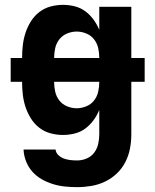

<svg xmlns="http://www.w3.org/2000/svg" viewBox="-20 -548 640 791"><path d="M298 223Q273 223 248 220.5Q223 218 198.5 210.5Q174 203 152 190.5Q130 178 113.5 159.5Q97 141 87.5 117Q78 93 77 68H209Q210 81 220.5 91Q231 101 244 105.5Q257 110 270.5 111.5Q284 113 298 113Q318 113 337 105Q356 97 368 81Q380 65 384.5 45Q389 25 389 5V-95Q380 -73 365.5 -53Q351 -33 331.5 -18.5Q312 -4 288 2Q264 8 239 8Q213 8 187.5 1Q162 -6 141.5 -22Q121 -38 107 -60.5Q93 -83 85 -107.5Q77 -132 74 -158Q71 -184 71 -210V-211H24V-309H71V-310Q71 -336 74 -362Q77 -388 85 -412.5Q93 -437 107 -459.5Q121 -482 141.5 -498Q162 -514 187.5 -521Q213 -528 239 -528Q264 -528 288 -522Q312 -516 331.5 -501.5Q351 -487 365.5 -467Q380 -447 389 -425V-520H521V-309H576V-211H521V5Q521 35 515.5 64Q510 93 496.5 119.5Q483 146 461.5 166.5Q440 187 413 200Q386 213 356.5 218Q327 223 298 223ZM389 -309V-310Q389 -330 384.5 -350Q380 -370 367.5 -386Q355 -402 335.5 -410Q316 -418 296 -418Q276 -418 256.5 -410Q237 -402 224.5 -386Q212 -370 207.5 -350Q203 -330 203 -310V-309ZM296 -102Q316 -102 335.5 -110Q355 -118 367.5 -134Q380 -150 384.5 -170Q389 -190 389 -210V-211H203V-210Q203 -190 207.5 -170Q212 -150 224.5 -134Q237 -118 256.5 -110Q276 -102 296 -102Z"/></svg>

Font: Iosevka Extrabold Extended
Style: Regular
Weight: 800
Width: 7
Monospace: yes
Designer: Belleve Invis
Foundry: Belleve Invis
Version: Version 32.5.0; ttfautohint (v1.8.4)